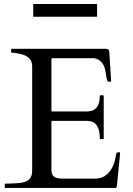

<svg xmlns="http://www.w3.org/2000/svg" viewBox="-20 -930 657 950"><path d="M3.4 -17.6Q3.4 -18.1 3.9 -19.8Q4.4 -21.5 7.3 -21.5H18.1Q38.6 -22.9 60.1 -23.2Q81.5 -23.4 99.1 -28.6Q116.7 -33.7 127.9 -46.6Q139.2 -59.6 139.2 -86.9V-601.6Q139.2 -620.6 131.3 -632.6Q123.5 -644.5 110.8 -651.9Q98.1 -659.2 82 -662.8Q65.9 -666.5 49.3 -668.9H39.1Q36.6 -668.9 35.9 -670.4Q35.2 -671.9 35.2 -672.9V-684.6Q35.2 -685.5 35.9 -687Q36.6 -688.5 39.1 -688.5H503.4Q512.2 -688.5 516.1 -685.3Q520 -682.1 521 -671.4L529.8 -529.8Q529.8 -527.3 527.3 -526.1Q524.9 -524.9 521.5 -524.9Q517.6 -524.9 515.6 -525.9Q513.7 -526.9 512.2 -528.8Q508.8 -533.7 507.3 -543.2Q505.9 -552.7 504.2 -564.5Q502.4 -576.2 499.3 -588.9Q496.1 -601.6 489.7 -612.3Q483.4 -623 472.4 -631.1Q461.4 -639.2 444.3 -642.1H240.7Q234.4 -642.1 234.4 -635.7V-383.3Q234.4 -378.4 239.3 -378.4H408.2Q420.4 -378.4 432.4 -381.6Q444.3 -384.8 453.4 -393.1Q462.4 -401.4 468 -416.3Q473.6 -431.2 473.6 -454.6Q473.6 -458.5 477.5 -458.5H489.3Q493.2 -458.5 493.2 -454.6V-245.6Q493.2 -243.2 491.7 -242.4Q490.2 -241.7 489.3 -241.7H477.5Q475.1 -241.7 474.4 -243.2Q473.6 -244.6 473.6 -245.6Q473.6 -272.9 468 -289.8Q462.4 -306.6 453.1 -316.2Q443.8 -325.7 431.9 -328.9Q419.9 -332 406.7 -332H239.3Q234.4 -332 234.4 -327.1V-89.4Q234.4 -75.2 238.8 -66.7Q243.2 -58.1 250.7 -53.7Q258.3 -49.3 268.1 -47.9Q277.8 -46.4 288.6 -46.4H451.2Q479.5 -46.4 498.5 -59.3Q517.6 -72.3 529.3 -90.8Q541 -109.4 546.6 -129.4Q552.2 -149.4 553.7 -163.6Q555.2 -177.2 568.4 -177.2Q570.8 -177.2 572.5 -175.3Q574.2 -173.3 574.2 -170.9L558.1 -6.8Q557.1 -4.4 555.4 -2.2Q553.7 0 551.3 0H7.3Q4.4 0 3.9 -1.7Q3.4 -3.4 3.4 -3.9ZM144.5 -910.2H460.4V-847.2H144.5Z"/></svg>

Font: Kurinto Book Core
Style: Regular
Weight: 400
Designer: Kurinto was developed by Clint Goss from a range of fonts that are compatible with the SIL Open Font License Version 1.1
Foundry: Clinton F. Goss
Version: Version 2.196; July 25, 2020